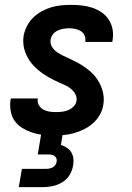

<svg xmlns="http://www.w3.org/2000/svg" viewBox="-20 -548 540 788"><path d="M201 8Q178 8 155.5 5.5Q133 3 112 -4Q91 -11 72 -22.5Q53 -34 40.5 -51.5Q28 -69 24 -91.5Q20 -114 23 -137L25 -144H136L135 -142Q133 -128 139.5 -116.5Q146 -105 157.5 -98.5Q169 -92 182.5 -90Q196 -88 209 -88Q222 -88 235 -89.5Q248 -91 260 -96Q272 -101 282 -111Q292 -121 294 -134Q296 -148 290 -160Q284 -172 274 -181Q264 -190 252 -196Q240 -202 228 -207Q216 -212 204 -218Q192 -224 180.5 -230.5Q169 -237 158 -244.5Q147 -252 137 -260.5Q127 -269 118 -278.5Q109 -288 101.5 -299Q94 -310 88.5 -322Q83 -334 79.5 -347Q76 -360 75.5 -374Q75 -388 77 -402Q81 -422 91 -441.5Q101 -461 116.5 -476Q132 -491 151 -501.5Q170 -512 190 -518Q210 -524 230.5 -526Q251 -528 272 -528Q294 -528 316.5 -525.5Q339 -523 359.5 -516Q380 -509 397.5 -497Q415 -485 426.5 -467Q438 -449 442 -427.5Q446 -406 442 -383L441 -376H330V-378Q332 -391 327 -402.5Q322 -414 311.5 -420.5Q301 -427 288.5 -429.5Q276 -432 264 -432Q252 -432 240.5 -430Q229 -428 217.5 -423Q206 -418 198 -408Q190 -398 188 -387Q185 -370 193 -356.5Q201 -343 214 -334Q227 -325 241 -318.5Q255 -312 269 -305.5Q283 -299 297 -291.5Q311 -284 323.5 -275.5Q336 -267 348 -257Q360 -247 369.5 -235.5Q379 -224 386.5 -210.5Q394 -197 399 -182Q404 -167 405.5 -151Q407 -135 404 -118Q401 -97 390 -77.5Q379 -58 362.5 -43Q346 -28 326 -18Q306 -8 285 -2Q264 4 243 6Q222 8 201 8ZM57 220 70 145H170Q177 145 183.5 143.5Q190 142 196 139Q202 136 206.5 130Q211 124 212 118Q214 110 212 103.5Q210 97 205 93Q200 89 193 87.5Q186 86 179 86H135L164 -88H252L230 47Q243 51 254.5 58.5Q266 66 272.5 77Q279 88 281 102Q283 116 280 131Q277 151 266 169.5Q255 188 236.5 199.5Q218 211 197.5 215.5Q177 220 157 220Z"/></svg>

Font: Iosevka Custom
Style: Bold Italic
Weight: 700
Italic angle: -9°
Designer: Belleve Invis
Foundry: Belleve Invis
Version: Version 30.3.1; ttfautohint (v1.8.3)